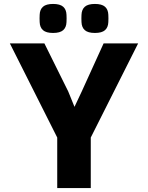

<svg xmlns="http://www.w3.org/2000/svg" viewBox="-20 -953 750 973"><path d="M205 -733 326 -489 389 -334H321L394 -489L505 -733H680L440 -256V0H270V-256L30 -733ZM181 -841Q180 -860 181 -878Q182 -905 198 -919Q214 -933 249 -933Q284 -933 300 -919Q316 -905 317 -878Q318 -860 317 -841Q316 -814 300 -800Q284 -786 249 -786Q214 -786 198 -800Q182 -814 181 -841ZM393 -841Q392 -860 393 -878Q394 -905 410 -919Q426 -933 461 -933Q496 -933 512 -919Q528 -905 529 -878Q530 -860 529 -841Q528 -814 512 -800Q496 -786 461 -786Q426 -786 410 -800Q394 -814 393 -841Z"/></svg>

Font: Kreadon
Style: Regular
Weight: 400
Designer: kohakuno
Foundry: StudioGnu
Version: Version 1.000;Glyphs 3.1.2 (3151)